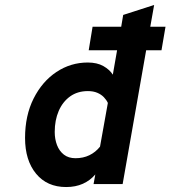

<svg xmlns="http://www.w3.org/2000/svg" viewBox="-20 -742 687 774"><path d="M246.6 12Q169.6 12 125.3 -41.9Q81 -95.8 81 -185.8Q81 -276.3 115.5 -344.9Q150 -413.5 207.5 -451.8Q265 -490 333.8 -490Q371.4 -490 396.8 -475.6Q422.2 -461.1 434.8 -441L452 -539.4H337.6L353.2 -634.2H468.6L476.6 -681.8L601.4 -722L585.8 -634.2H647.2L631 -539.4H569.2L474.4 0H357.2L364.2 -38.8Q343.6 -14.5 314.1 -1.2Q284.5 12 246.6 12ZM284.2 -104.2Q315.5 -104.2 340.4 -116.3Q365.3 -128.4 383.2 -150.8L414.8 -327Q409.3 -339.2 398.7 -350.2Q388.1 -361.2 372.1 -368Q356 -374.8 334.4 -374.8Q292.6 -374.8 262.6 -353.3Q232.7 -331.8 216.6 -294.6Q200.6 -257.3 200.6 -210Q200.6 -181.2 209.8 -157.1Q219 -133.1 237.6 -118.6Q256.2 -104.2 284.2 -104.2Z"/></svg>

Font: Overpass
Style: Italic
Weight: 400
Italic angle: -10°
Designer: Delve Withrington, Dave Bailey, Thomas Jockin
Foundry: Delve Fonts LLC
Version: Version 4.000